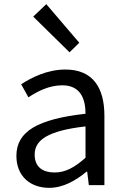

<svg xmlns="http://www.w3.org/2000/svg" viewBox="-20 -892 603 925"><path d="M217 13C284 13 345 -22 397 -65H400L408 0H483V-334C483 -469 428 -557 295 -557C207 -557 131 -518 82 -486L117 -423C160 -452 217 -481 280 -481C369 -481 392 -414 392 -344C161 -318 59 -259 59 -141C59 -43 126 13 217 13ZM243 -61C189 -61 147 -85 147 -147C147 -217 209 -262 392 -283V-132C339 -85 295 -61 243 -61ZM315 -640 362 -686 203 -872 140 -812Z"/></svg>

Font: Noto Sans CJK SC
Style: Regular
Weight: 400
Designer: Ryoko NISHIZUKA 西塚涼子 (kana, bopomofo & ideographs); Paul D. Hunt (Latin, Greek & Cyrillic); Sandoll Communications 산돌커뮤니
Foundry: Adobe
Version: Version 2.004;hotconv 1.0.118;makeotfexe 2.5.65603